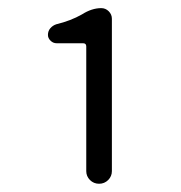

<svg xmlns="http://www.w3.org/2000/svg" viewBox="-20 -898 447 475"><path d="M193.4 -474.6V-783.2Q193.4 -791 185.5 -791H120.1Q111.3 -791 105 -797.4Q98.6 -803.7 98.6 -811.5Q98.6 -821.3 104.5 -828.1Q110.4 -835 119.1 -837.9Q155.3 -846.7 182.6 -862.3Q207 -877.9 230.5 -877.9Q241.2 -877.9 249 -870.1Q256.8 -862.3 256.8 -851.6V-474.6Q256.8 -461.9 247.6 -452.6Q238.3 -443.4 225.1 -443.4Q211.9 -443.4 202.6 -452.6Q193.4 -461.9 193.4 -474.6Z"/></svg>

Font: Gen Jyuu Gothic P Normal
Style: Regular
Weight: 300
Designer: [Source Han Sans]
Ryoko NISHIZUKA  (kana & ideographs); Paul D. Hunt (Latin, Greek & Cyrillic); Wenlong ZHANG  (bopomofo
Version: Version 1.002.20150607